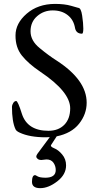

<svg xmlns="http://www.w3.org/2000/svg" viewBox="-20 -684 505 979"><path d="M41 -140.1Q41 -147.9 47.4 -158.7Q53.7 -168.9 62.5 -168.9Q71.3 -168.9 91.8 -103Q120.1 -17.1 227.1 -17.1Q277.8 -17.1 308.1 -47.9Q337.9 -78.6 337.9 -131.8Q337.9 -215.8 186 -317.9Q125 -358.9 91.8 -400.4Q58.6 -441.9 59.1 -503.4Q59.1 -564.9 116.2 -614.3Q173.3 -663.6 259.8 -664.1Q309.6 -664.1 342.8 -654.3Q376 -644.5 378.9 -644Q393.1 -644 398.9 -604.5Q404.8 -564.9 404.8 -538.6Q404.8 -512.2 397.9 -512.2Q369.1 -512.2 362.8 -540Q356 -583 325.2 -606.9Q294.9 -630.9 249 -630.9Q203.1 -630.9 169.4 -601.6Q135.7 -572.3 135.7 -524.4Q135.7 -476.6 182.1 -439Q228 -400.9 269 -375Q421.9 -275.9 421.9 -160.2Q421.9 -102.1 383.3 -53.2Q344.7 -4.4 269 11.2L241.2 54.2Q234.4 63 255.9 71.8Q277.3 80.1 296.9 103.5Q316.9 127 316.9 159.2Q316.9 206.1 272 240.7Q227.1 275.4 185.1 275.4Q143.1 275.4 143.1 243.2Q143.1 209 159.2 209Q161.1 209 171.9 215.3Q182.6 221.7 210.9 222.2Q264.2 222.2 264.2 183.1Q264.2 162.1 252.4 145.5Q240.7 128.9 216.8 128.9L190.9 131.8Q178.7 131.8 171.9 126Q165 120.1 165 114.3Q165 108.4 170.9 100.1L233.9 15.1L213.9 16.1Q130.9 16.1 80.1 -7.8Q63 -15.6 59.1 -24.9Q41 -63 41 -140.1Z"/></svg>

Font: EBGaramond
Style: Regular
Weight: 400
Version: Version 000.012g